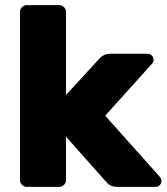

<svg xmlns="http://www.w3.org/2000/svg" viewBox="-20 -730 651 750"><path d="M370 -503Q387 -520 409 -520H556Q566 -520 573 -513Q580 -506 580 -496Q580 -491 578 -487Q576 -483 569 -476L391 -278L601 -43Q611 -32 611 -24Q611 -14 604 -7Q597 0 587 0H438Q412 0 397 -17L238 -196V-27Q238 -16 230 -8Q222 0 211 0H85Q74 0 66 -8Q58 -16 58 -27V-683Q58 -694 66 -702Q74 -710 85 -710H211Q222 -710 230 -702Q238 -694 238 -683V-359Z"/></svg>

Font: Rubik
Style: Regular
Weight: 700
Designer: Hubert & Fischer
Foundry: Hubert & Fischer
Version: Version 1.100